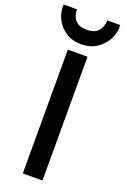

<svg xmlns="http://www.w3.org/2000/svg" viewBox="-191 -1028 704 1083"><g transform="rotate(20 161.0 -487.0)"><path d="M100.5 0V-743H218.5V0ZM160.5 -797Q105 -797 65.8 -823.2Q26.5 -849.5 7.2 -890Q-12 -930.5 -8.5 -974H70.5Q71 -968.5 72.8 -954.2Q74.5 -940 82.5 -923.8Q90.5 -907.5 109.2 -896Q128 -884.5 161.5 -884.5Q195 -884.5 213.5 -896Q232 -907.5 240.5 -923.8Q249 -940 251 -954.2Q253 -968.5 253.5 -974H330.5Q334 -930.5 313.5 -890Q293 -849.5 253.5 -823.2Q214 -797 160.5 -797Z"/></g></svg>

Font: Tracken
Style: Regular
Weight: 400
Designer: Eben Sorkin
Foundry: Eben Sorkin
Version: Version 2.001